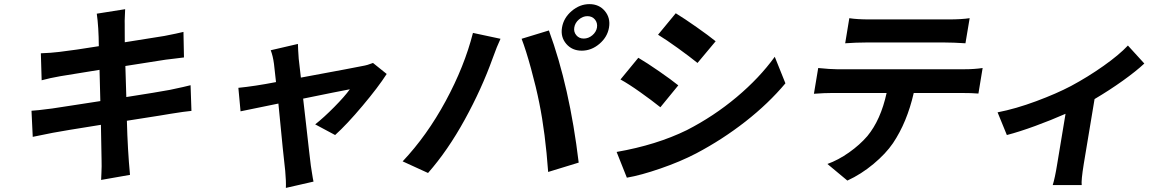

<svg xmlns="http://www.w3.org/2000/svg" viewBox="-20 -822 5716 940"><path d="M913 -404.8 917.3 -279.1Q885.3 -276.3 815 -264.9Q794.4 -261.4 761.4 -256Q728.3 -250.7 681.1 -243.4Q633.9 -236.2 601.2 -230.8Q604.8 -88.4 616.5 34.1L475.1 58.9Q475.5 48.7 476.6 24.1Q477.6 -0.4 477.6 -8Q477.6 -15.6 477.3 -36.9Q477.6 -51.1 474.1 -210.9Q286.2 -181.1 238.6 -171.9Q153.1 -155.2 140.3 -152L134.2 -279.8Q155.9 -280.5 235.1 -290.8Q259.6 -294 343.6 -307.4Q427.6 -320.7 471.2 -327.1L467.3 -480.1Q414.1 -471.9 275.2 -448.9Q224.1 -440 183.9 -429L180 -561.1Q230.5 -562.9 269.9 -567.8Q348.7 -577.1 463.8 -595.9Q463.1 -690.3 453.8 -755L592.7 -777Q592.7 -770.6 591.3 -743.4Q589.8 -716.3 590.6 -703.1Q590.6 -692.1 590.6 -683.8Q590.6 -675.4 590.7 -653.9Q590.9 -632.5 590.9 -615.1Q733.7 -637.4 784.8 -646Q848.4 -658.4 878.2 -665.8L880.7 -540.8Q870.7 -539.8 838.2 -535.5Q805.8 -531.2 790.8 -529.8L593.8 -498.9L598.4 -346.9Q751.1 -370.7 812.1 -382.1Q891.3 -398.8 913 -404.8Z M1620.7 -160.9 1523.1 -213.1Q1565 -246.1 1616.3 -297.9Q1667.6 -349.8 1692.8 -384.9Q1688.6 -384.2 1607.8 -368.3Q1527 -352.3 1464.1 -339.1Q1470.2 -288 1478.7 -211.8Q1487.2 -135.7 1493.1 -84.2Q1498.9 -32.7 1501.8 -11Q1502.5 -7.5 1507.3 24.1Q1512.1 55.8 1514.9 67.1L1379.6 98Q1381 65.3 1376.4 14.9Q1368.6 -47.6 1343 -315Q1166.9 -279.1 1157.7 -277L1147 -392Q1226.9 -399.9 1331.3 -420.1Q1322.8 -500.4 1321.4 -508.9Q1316.1 -548.7 1305.4 -576L1438.6 -606.9Q1438.9 -583.8 1442.5 -534.1L1453.1 -442.1Q1733.3 -494 1754.6 -498.9Q1779.1 -502.8 1806.1 -513.8L1873.2 -459.9Q1831.7 -395.2 1755.1 -304.2Q1678.6 -213.1 1620.7 -160.9Z M2791.5 -687.1Q2788 -665.5 2801.7 -649.3Q2815.3 -633.2 2837.7 -633.2Q2860.8 -633.2 2879.8 -649.1Q2898.8 -665.1 2902.7 -687.1Q2906.2 -710.2 2892.6 -726.6Q2878.9 -742.9 2855.8 -742.9Q2833.5 -742.9 2814.3 -726.6Q2795.1 -710.2 2791.5 -687.1ZM2731.5 -687.1Q2739.3 -734.4 2778.9 -768.1Q2818.5 -801.8 2865.8 -801.8Q2913 -801.8 2941.2 -768.1Q2969.5 -734.4 2961.6 -687.1Q2953.8 -640.6 2914.6 -607.2Q2875.4 -573.9 2828.1 -573.9Q2780.9 -573.9 2752.3 -607.2Q2723.7 -640.6 2731.5 -687.1ZM1951.3 -32Q2070.3 -158 2162.1 -327.6Q2253.9 -497.2 2295.5 -660.9L2430.4 -632.1Q2413.4 -596.6 2391.7 -535.9Q2338.1 -386.7 2255.3 -236.2Q2172.6 -85.6 2075.6 24.9ZM2620.4 -317.1Q2605.1 -393.8 2579.9 -485.8Q2554.7 -577.8 2533.7 -632.1L2667.3 -672.9Q2768.8 -396.7 2813.2 -25.9L2663.7 19.9Q2649.9 -171.5 2620.4 -317.1Z M3288.4 -757.1Q3330.3 -731.5 3389.9 -689.6Q3449.6 -647.7 3483.7 -620L3394.9 -513.8Q3355.5 -545.5 3298.7 -586.5Q3241.8 -627.5 3201.7 -652ZM2998.9 -78.1Q3194.2 -112.2 3342.7 -185Q3474.4 -252.5 3586.3 -346.4Q3698.2 -440.3 3773.1 -544L3825.3 -414.1Q3742.5 -315.3 3629.8 -227.1Q3517 -138.8 3388.5 -71Q3310.7 -30.5 3214.1 2.8Q3117.5 36.2 3049 47.9ZM3105.1 -539.1Q3147.4 -514.2 3207.2 -472.8Q3267 -431.5 3300.8 -404.1L3213.1 -296.9Q3170.5 -331 3114.5 -370.7Q3058.6 -410.5 3017.8 -432.9Z M3985.8 -489Q4046.2 -483 4076.7 -483H4702.8Q4749.6 -483 4790.8 -489L4770.2 -364Q4738.6 -366.8 4683.6 -366.8H4453.5Q4420.8 -223.7 4351.9 -121.1Q4316.8 -69.6 4256.6 -19.4Q4196.4 30.9 4128.6 62.1L4030.9 -19.2Q4084.2 -38.4 4136.7 -75.5Q4189.3 -112.6 4226.6 -155.9Q4291.9 -235.1 4320.7 -366.8H4057.5Q4014.9 -366.8 3964.8 -362.9ZM4117.9 -610.1 4138.1 -733Q4174.7 -726.9 4238.3 -726.9H4623.2Q4687.5 -726.9 4727.3 -733L4706.7 -610.1Q4646.7 -614 4604.4 -614H4220.5Q4171.9 -614 4117.9 -610.1Z M5502.1 -599.1 5582.4 -511Q5542.6 -473.7 5477.1 -426.8Q5411.6 -380 5338.8 -337L5285.9 -19.2Q5272.7 62.5 5275.9 84.2H5133.9Q5144.9 49.4 5155.9 -19.2L5196.7 -264.9Q5126.1 -233.7 5048.3 -205.3Q4970.5 -176.8 4909.4 -160.9L4864 -272Q4953.1 -289.4 5052.9 -326.5Q5152.7 -363.6 5223.4 -400.9Q5305.8 -445 5382.6 -499.3Q5459.5 -553.6 5502.1 -599.1Z"/></svg>

Font: Karasuma Gothic
Style: Bold Italic
Weight: 700
Italic angle: 9.39998°
Designer: Rasmus Andersson / Ryoko Nishizuka
Foundry: Genbu
Version: Version 1.00